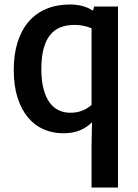

<svg xmlns="http://www.w3.org/2000/svg" viewBox="-20 -585 617 859"><path d="M262.7 11.2Q215.3 11.2 174.8 -6.6Q134.3 -24.4 104.7 -60.1Q75.2 -95.7 58.3 -148.7Q41.5 -201.7 41.5 -272Q41.5 -341.3 58.6 -395.8Q75.7 -450.2 107.9 -487.8Q140.1 -525.4 187 -545.2Q233.9 -564.9 293.5 -564.9Q312.5 -564.9 328.6 -562.3Q344.7 -559.6 357.7 -555.4Q370.6 -551.3 380.1 -546.4Q389.6 -541.5 396 -537.1L400.9 -555.7H507.8V253.9H389.6V70.8L391.6 -38.1Q369.6 -15.6 338.4 -2.2Q307.1 11.2 262.7 11.2ZM294.9 -80.6Q350.6 -80.6 389.6 -115.7V-458.5Q353 -473.6 313.5 -473.6Q277.8 -473.6 250.2 -462.6Q222.7 -451.7 203.6 -427.7Q184.6 -403.8 174.8 -366.2Q165 -328.6 165 -275.4Q165 -224.6 174.6 -187.7Q184.1 -150.9 201.4 -127Q218.8 -103 242.4 -91.8Q266.1 -80.6 294.9 -80.6Z"/></svg>

Font: Tauri
Style: Regular
Weight: 400
Designer: Yvonne Schüttler
Foundry: Yvonne Schüttler
Version: Version 1.003; ttfautohint (v0.93.8-669f) -l 13 -r 13 -G 200